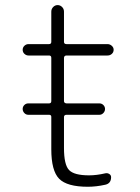

<svg xmlns="http://www.w3.org/2000/svg" viewBox="-20 -710 540 740"><path d="M88.9 -311.5H168.9Q177.7 -311.5 177.7 -320.3V-487.3Q177.7 -496.1 168.9 -496.1H89.8Q81.1 -496.1 74.2 -502.4Q67.4 -508.8 67.4 -518.1Q67.4 -527.3 74.2 -533.7Q81.1 -540 89.8 -540H168.9Q177.7 -540 177.7 -548.8V-665Q177.7 -675.8 185.1 -683.1Q192.4 -690.4 202.1 -690.4Q211.9 -690.4 219.2 -683.1Q226.6 -675.8 226.6 -665V-548.8Q226.6 -540 236.3 -540H394.5Q403.3 -540 410.6 -533.7Q418 -527.3 418 -518.1Q418 -508.8 411.1 -502.4Q404.3 -496.1 394.5 -496.1H236.3Q227.5 -496.1 226.6 -487.3V-320.3Q226.6 -312.5 236.3 -311.5H363.3Q372.1 -311.5 378.4 -305.2Q384.8 -298.8 384.8 -290Q384.8 -281.2 378.4 -274.4Q372.1 -267.6 363.3 -267.6H236.3Q227.5 -267.6 226.6 -259.8V-139.6Q226.6 -75.2 246.1 -54.7Q265.6 -34.2 323.2 -34.2Q352.5 -34.2 385.7 -42Q393.6 -43.9 400.9 -39.6Q408.2 -35.2 408.2 -27.3Q408.2 -2.9 385.7 2Q350.6 9.8 318.4 9.8Q238.3 9.8 208 -21Q177.7 -51.8 177.7 -134.8V-259.8Q177.7 -267.6 168.9 -267.6H88.9Q80.1 -267.6 73.7 -274.4Q67.4 -281.2 67.4 -290Q67.4 -298.8 73.7 -305.2Q80.1 -311.5 88.9 -311.5Z"/></svg>

Font: Rounded Mgen+ 1m light
Style: Regular
Weight: 200
Designer: [Source Han Sans]
Ryoko NISHIZUKA  (kana & ideographs); Paul D. Hunt (Latin, Greek & Cyrillic); Wenlong ZHANG  (bopomofo
Version: Version 1.059.20150602